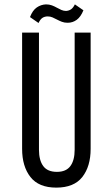

<svg xmlns="http://www.w3.org/2000/svg" viewBox="-20 -849 509 877"><path d="M361 -802 322 -829C316.7 -818.3 310.8 -810.8 304.5 -806.5C298.2 -802.2 290.7 -799.7 282 -799C274.7 -799 267.5 -800.5 260.5 -803.5C253.5 -806.5 246.5 -810 239.5 -814C232.5 -818 225 -821.5 217 -824.5C209 -827.5 200 -829 190 -829C174.7 -828.3 160.7 -823.7 148 -815C135.3 -806.3 125 -791.7 117 -771L156 -744C161.3 -755.3 167.3 -763.2 174 -767.5C180.7 -771.8 188.7 -774 198 -774C206 -774 213.3 -772.5 220 -769.5C226.7 -766.5 233.5 -763.2 240.5 -759.5C247.5 -755.8 254.8 -752.5 262.5 -749.5C270.2 -746.5 279 -745 289 -745C304.3 -745 318.2 -749.5 330.5 -758.5C342.8 -767.5 353 -782 361 -802ZM394 -169V-700H321V-165C321 -133 314.5 -108.2 301.5 -90.5C288.5 -72.8 268 -64 240 -64C211.3 -64 190.5 -72.8 177.5 -90.5C164.5 -108.2 158 -133 158 -165V-700H81V-169C81 -115.7 93.7 -72.8 119 -40.5C144.3 -8.2 183.7 8 237 8C291 8 330.7 -8.2 356 -40.5C381.3 -72.8 394 -115.7 394 -169Z"/></svg>

Font: Bebas Neue Regular two
Style: Regular2
Weight: 400
Designer: Ryoichi Tsunekawa & LGV (GE)
Foundry: Free Software Foundation, Inc.
Version: Version 1.003 August 13, 2016